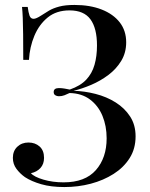

<svg xmlns="http://www.w3.org/2000/svg" viewBox="-20 -742 607 776"><path d="M281 -722Q344 -722 391 -703.5Q438 -685 464 -651.5Q490 -618 490 -571Q490 -529 470 -496Q450 -463 418 -439Q386 -415 348.5 -399Q311 -383 277 -375Q321 -374 366 -362.5Q411 -351 447.5 -328Q484 -305 506 -271Q528 -237 528 -191Q528 -141 504 -103Q480 -65 439 -39Q398 -13 347 0.5Q296 14 240 14Q186 14 146.5 2.5Q107 -9 81 -26Q61 -40 46.5 -59.5Q32 -79 32 -104Q32 -132 50 -149Q68 -166 95 -166Q122 -166 140 -150Q158 -134 158 -104Q158 -79 143.5 -63Q129 -47 105 -42Q118 -27 155.5 -16Q193 -5 237 -5Q324 -5 367.5 -54.5Q411 -104 411 -183Q411 -233 394 -274Q377 -315 343.5 -340Q310 -365 261 -366Q251 -361 240.5 -357Q230 -353 218 -353Q210 -353 203.5 -357Q197 -361 197 -370Q197 -386 218 -386Q230 -386 241 -384Q252 -382 262 -380Q305 -395 328.5 -420Q352 -445 362 -480Q372 -515 372 -558Q372 -628 345.5 -664Q319 -700 261 -700Q208 -700 173 -671.5Q138 -643 119 -597.5Q100 -552 97 -500H74Q74 -563 73.5 -603Q73 -643 72 -669Q71 -695 69 -714H92Q95 -691 99.5 -678.5Q104 -666 116 -666Q126 -666 146 -679Q161 -689 178 -699Q195 -709 219.5 -715.5Q244 -722 281 -722Z"/></svg>

Font: Playfair Display Medium
Style: Regular
Weight: 500
Designer: Claus Eggers Sørensen
Foundry: Claus Eggers Sørensen
Version: Version 1.203